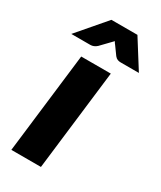

<svg xmlns="http://www.w3.org/2000/svg" viewBox="-197 -794 722 860"><g transform="rotate(30 164.0 -364.0)"><path d="M231 -518.5 169 0H16L78 -518.5ZM338.5 -584H244Q235.5 -584 228 -586.8Q220.5 -589.5 213.5 -598L183.5 -639.5Q178.5 -645 174 -653.5Q170 -649.5 166.8 -646Q163.5 -642.5 160.5 -639.5L120.5 -598Q113 -591 104.5 -587.5Q96 -584 87.5 -584H-11L113 -728.5H247.5Z"/></g></svg>

Font: Lato ExtraBold
Style: Italic
Weight: 800
Italic angle: -7°
Designer: Lukasz Dziedzic with Adam Twardoch and Botio Nikoltchev
Foundry: tyPoland Lukasz Dziedzic
Version: Version 2.015; 2015-08-06; http://www.latofonts.com/